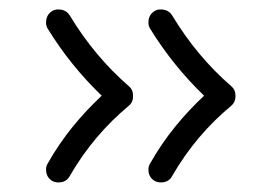

<svg xmlns="http://www.w3.org/2000/svg" viewBox="-20 -508 579 401"><path d="M302.7 -484.9C290.5 -477.5 290 -465.3 290 -460.9C290 -456.5 291 -452.1 293.5 -448.2C326.2 -395 363.8 -349.1 406.2 -308.1C363.3 -267.6 325.2 -222.7 293.5 -166.5C291 -162.6 290 -158.2 290 -153.8C290 -148.4 291 -137.2 303.2 -129.9C307.6 -127.9 311.5 -127 315.9 -127C321.3 -127 333 -127.9 339.4 -140.1C374 -200.2 415.5 -247.6 462.9 -287.1C473.1 -295.4 471.7 -307.6 471.7 -309.1C471.7 -316.9 468.8 -323.2 463.4 -327.6C415.5 -369.1 374 -418.5 339.4 -476.1C332 -487.8 319.8 -488.3 315.4 -488.3C311 -488.3 306.6 -487.3 302.7 -484.9ZM88.9 -484.9C76.7 -477.5 76.2 -465.3 76.2 -460.9C76.2 -456.5 77.1 -452.1 79.6 -448.2C112.3 -395 149.9 -349.1 192.4 -308.1C149.4 -267.6 111.3 -222.7 79.6 -166.5C77.1 -162.6 76.2 -158.2 76.2 -153.8C76.2 -148.4 77.1 -137.2 89.4 -129.9C93.8 -127.9 97.7 -127 102.1 -127C107.4 -127 119.1 -127.9 125.5 -140.1C160.2 -200.2 201.7 -247.6 249 -287.1C259.3 -295.4 257.8 -307.6 257.8 -309.1C257.8 -316.9 254.9 -323.2 249.5 -327.6C201.7 -369.1 160.2 -418.5 125.5 -476.1C118.2 -487.8 106 -488.3 101.6 -488.3C97.2 -488.3 92.8 -487.3 88.9 -484.9Z"/></svg>

Font: Mikhak
Style: Regular
Weight: 400
Designer: Amin Abedi
Version: Version 3.2